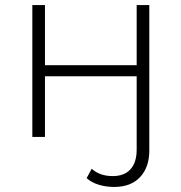

<svg xmlns="http://www.w3.org/2000/svg" viewBox="-20 -542 718 760"><path d="M323 163 343 126Q375 155 426 155Q472 155 496.5 128Q521 101 521 50V-240H158V0H108V-522H158V-284H521V-522H571V54Q571 120 534.5 159Q498 198 432 198Q399 198 370 189Q341 180 323 163Z"/></svg>

Font: Montserrat Alternates Light
Style: Regular
Weight: 300
Designer: Julieta Ulanovsky
Foundry: Julieta Ulanovsky
Version: Version 7.200